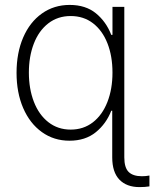

<svg xmlns="http://www.w3.org/2000/svg" viewBox="-20 -558 624 776"><path d="M433.6 78.1V-110.4H429.7Q409.2 -57.6 366.9 -23.4Q324.7 10.7 260.7 10.7Q197.8 10.7 149.2 -24.2Q100.6 -59.1 73.7 -121.3Q46.9 -183.6 46.9 -263.7Q46.9 -344.2 73.7 -406.5Q100.6 -468.8 149.4 -503.4Q198.2 -538.1 261.7 -538.1Q326.2 -538.1 367.7 -504.2Q409.2 -470.2 429.7 -417H434.6V-530.3H482.4V78.1Q482.4 119.6 500 137Q517.6 154.3 553.7 154.3Q569.3 154.3 584 151.4V195.3Q566.4 198.2 543.9 198.2Q491.7 198.2 462.6 168Q433.6 137.7 433.6 78.1ZM434.6 -264.6Q434.6 -331.1 414.3 -382.8Q394 -434.6 356 -463.9Q317.9 -493.2 265.6 -493.2Q213.4 -493.2 175 -463.4Q136.7 -433.6 116.7 -381.6Q96.7 -329.6 96.7 -264.6Q96.7 -199.2 116.9 -146.7Q137.2 -94.2 175.5 -64.2Q213.9 -34.2 265.6 -34.2Q317.4 -34.2 355.5 -63.7Q393.6 -93.3 414.1 -145.8Q434.6 -198.2 434.6 -264.6Z"/></svg>

Font: Pretendard JP ExtraLight
Style: Regular
Weight: 200
Designer: Base glyphs from Inter by Rasmus Andersson; Hangeul glyphs from Noto Sans CJK(Source Han Sans) by Jang Soo-young and Kan
Foundry: Kil Hyung-jin
Version: Version 1.309